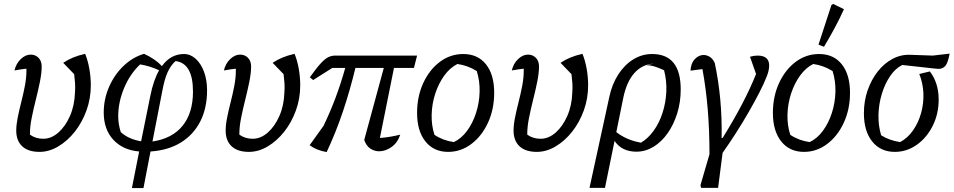

<svg xmlns="http://www.w3.org/2000/svg" viewBox="-20 -767 4876 981"><path d="M182 9Q124 9 93.5 -19.5Q63 -48 63 -100Q63 -129 70.5 -166.5Q78 -204 88.5 -245Q99 -286 107 -327.5Q115 -369 115 -406Q115 -410 115 -416Q92 -414 54 -407Q62 -442 86 -465Q110 -488 137 -488Q161 -488 177 -471.5Q193 -455 193 -428Q193 -394 184 -349.5Q175 -305 163 -257.5Q151 -210 142 -165Q133 -120 133 -84V-79Q162 -58 201 -58Q242 -58 278 -89.5Q314 -121 337.5 -174.5Q361 -228 363 -294Q365 -319 363.5 -341.5Q362 -364 359 -388L303 -446Q327 -462 353.5 -473Q380 -484 415 -492Q429 -458 436.5 -415.5Q444 -373 444 -331Q444 -264 422 -203Q400 -142 362.5 -94.5Q325 -47 278 -19Q231 9 182 9Z M654 194 691 7Q608 0 559 -53Q510 -106 510 -192Q510 -260 537 -322.5Q564 -385 611 -430Q658 -475 716 -492Q775 -465 807 -429Q852 -491 920 -491Q953 -491 980 -466.5Q1007 -442 1022.5 -400Q1038 -358 1038 -306Q1038 -214 1003 -146Q968 -78 903.5 -38.5Q839 1 749 7L713 194ZM906 -476Q904 -475 901 -473ZM809 -301 759 -44Q860 -59 913 -124.5Q966 -190 966 -299Q966 -444 877 -455Q852 -433 836 -397Q820 -361 809 -301ZM597 -92Q618 -73 644.5 -61.5Q671 -50 701 -45L748 -277Q764 -357 793 -408Q745 -430 696 -438Q644 -389 614 -317Q584 -245 584 -173Q584 -133 597 -92Z M1252 9Q1194 9 1163.5 -19.5Q1133 -48 1133 -100Q1133 -129 1140.5 -166.5Q1148 -204 1158.5 -245Q1169 -286 1177 -327.5Q1185 -369 1185 -406Q1185 -410 1185 -416Q1162 -414 1124 -407Q1132 -442 1156 -465Q1180 -488 1207 -488Q1231 -488 1247 -471.5Q1263 -455 1263 -428Q1263 -394 1254 -349.5Q1245 -305 1233 -257.5Q1221 -210 1212 -165Q1203 -120 1203 -84V-79Q1232 -58 1271 -58Q1312 -58 1348 -89.5Q1384 -121 1407.5 -174.5Q1431 -228 1433 -294Q1435 -319 1433.5 -341.5Q1432 -364 1429 -388L1373 -446Q1397 -462 1423.5 -473Q1450 -484 1485 -492Q1499 -458 1506.5 -415.5Q1514 -373 1514 -331Q1514 -264 1492 -203Q1470 -142 1432.5 -94.5Q1395 -47 1348 -19Q1301 9 1252 9Z M1649 10Q1597 1 1562 -25L1633 -124Q1700 -262 1744 -420H1678L1580 -358L1563 -372Q1598 -421 1620 -444.5Q1642 -468 1658.5 -475.5Q1675 -483 1693 -483H2111L2095 -420H1993L1921 -62Q1973 -66 2025 -79Q2011 -37 1980 -15.5Q1949 6 1917 6Q1893 6 1872 -8Q1851 -22 1841 -52L1941 -420H1796Q1769 -308 1733 -200Q1697 -92 1649 10Z M2270 9Q2196 9 2153.5 -44.5Q2111 -98 2111 -190Q2111 -274 2142.5 -342.5Q2174 -411 2227.5 -451Q2281 -491 2347 -491Q2421 -491 2463 -438.5Q2505 -386 2505 -293Q2505 -209 2473.5 -140.5Q2442 -72 2388.5 -31.5Q2335 9 2270 9ZM2299 -41Q2337 -59 2366 -98Q2395 -137 2412 -189Q2429 -241 2430.5 -297Q2432 -353 2416 -404Q2369 -433 2317 -440Q2279 -421 2250 -381Q2221 -341 2204 -289Q2187 -237 2185.5 -181.5Q2184 -126 2200 -78Q2243 -49 2299 -41Z M2723 9Q2665 9 2634.5 -19.5Q2604 -48 2604 -100Q2604 -129 2611.5 -166.5Q2619 -204 2629.5 -245Q2640 -286 2648 -327.5Q2656 -369 2656 -406Q2656 -410 2656 -416Q2633 -414 2595 -407Q2603 -442 2627 -465Q2651 -488 2678 -488Q2702 -488 2718 -471.5Q2734 -455 2734 -428Q2734 -394 2725 -349.5Q2716 -305 2704 -257.5Q2692 -210 2683 -165Q2674 -120 2674 -84V-79Q2703 -58 2742 -58Q2783 -58 2819 -89.5Q2855 -121 2878.5 -174.5Q2902 -228 2904 -294Q2906 -319 2904.5 -341.5Q2903 -364 2900 -388L2844 -446Q2868 -462 2894.5 -473Q2921 -484 2956 -492Q2970 -458 2977.5 -415.5Q2985 -373 2985 -331Q2985 -264 2963 -203Q2941 -142 2903.5 -94.5Q2866 -47 2819 -19Q2772 9 2723 9Z M2992 193 3093 -271Q3107 -337 3139 -386.5Q3171 -436 3215.5 -463.5Q3260 -491 3312 -491Q3458 -491 3458 -310Q3458 -245 3440 -187.5Q3422 -130 3391 -86Q3360 -42 3319 -17Q3278 8 3232 8Q3157 8 3120 -47L3071 193ZM3165 -269 3129 -92Q3181 -51 3255 -38Q3292 -60 3320.5 -100Q3349 -140 3365.5 -191.5Q3382 -243 3384.5 -299Q3387 -355 3373 -408Q3352 -418 3330 -425.5Q3308 -433 3283 -434L3319 -442Q3261 -438 3221.5 -394Q3182 -350 3165 -269Z M3672 -62Q3728 -152 3771 -234Q3814 -316 3843 -389L3812 -477Q3831 -483 3851 -483Q3910 -483 3910 -432Q3910 -421 3907 -406.5Q3904 -392 3897 -375Q3883 -339 3859 -292.5Q3835 -246 3804.5 -193Q3774 -140 3740 -87Q3706 -34 3672 14L3649 193H3562L3559 179L3605 21Q3605 -101 3596 -209Q3587 -317 3569 -414Q3557 -412 3542.5 -410.5Q3528 -409 3508 -406Q3510 -444 3530 -465Q3550 -486 3575 -486Q3591 -486 3606.5 -476.5Q3622 -467 3632 -445Q3671 -262 3667 -62Z M4088 9Q4014 9 3971.5 -44.5Q3929 -98 3929 -190Q3929 -274 3960.5 -342.5Q3992 -411 4045.5 -451Q4099 -491 4165 -491Q4239 -491 4281 -438.5Q4323 -386 4323 -293Q4323 -209 4291.5 -140.5Q4260 -72 4206.5 -31.5Q4153 9 4088 9ZM4117 -41Q4155 -59 4184 -98Q4213 -137 4230 -189Q4247 -241 4248.5 -297Q4250 -353 4234 -404Q4187 -433 4135 -440Q4097 -421 4068 -381Q4039 -341 4022 -289Q4005 -237 4003.5 -181.5Q4002 -126 4018 -78Q4061 -49 4117 -41ZM4190 -528 4162 -539 4228 -741 4237 -747 4292 -720Q4272 -675 4246 -626.5Q4220 -578 4190 -528Z M4552 9Q4479 9 4436.5 -44Q4394 -97 4394 -188Q4394 -251 4413 -305.5Q4432 -360 4464.5 -401.5Q4497 -443 4540 -466Q4583 -489 4631 -487L4746 -483L4832 -493Q4823 -444 4809.5 -429.5Q4796 -415 4775 -415Q4767 -415 4753 -417L4590 -435Q4554 -417 4527.5 -377.5Q4501 -338 4485.5 -287Q4470 -236 4468.5 -181Q4467 -126 4482 -76Q4522 -50 4579 -41Q4617 -61 4644.5 -100Q4672 -139 4686 -188.5Q4700 -238 4698 -290Q4696 -342 4677 -389L4731 -402Q4752 -375 4764 -339Q4776 -303 4776 -258Q4776 -185 4745.5 -124Q4715 -63 4664 -27Q4613 9 4552 9Z"/></svg>

Font: Piazzolla
Style: Italic
Weight: 400
Italic angle: -11.3°
Designer: Juan Pablo del Peral
Foundry: Huerta Tipografica
Version: Version 1.330